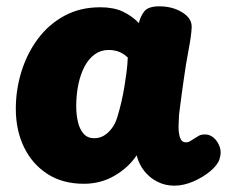

<svg xmlns="http://www.w3.org/2000/svg" viewBox="-20 -578 732 607"><path d="M30 -234Q30 -295 48 -352.5Q66 -410 100 -455.5Q134 -501 183.5 -528Q233 -555 297 -555Q339 -555 368 -541.5Q397 -528 419 -505Q424 -527 436.5 -542.5Q449 -558 484 -558Q525 -558 556 -539Q587 -520 586 -492Q585 -466 576 -419Q567 -372 561 -327Q559 -313 556 -292Q553 -271 550.5 -250.5Q548 -230 546 -215Q545 -201 544.5 -180Q544 -159 549 -143.5Q554 -128 568 -128Q575 -128 580 -131Q585 -134 591 -138Q602 -145 609 -149Q616 -153 629 -153Q643 -153 655.5 -142.5Q668 -132 674.5 -114Q681 -96 674 -75Q668 -56 644.5 -36.5Q621 -17 590.5 -4Q560 9 531 9Q502 9 477.5 -3.5Q453 -16 436 -37.5Q419 -59 412 -87Q387 -49 343 -23Q299 3 245 3Q178 3 130 -28Q82 -59 56 -112.5Q30 -166 30 -234ZM221 -242Q221 -215 226.5 -192Q232 -169 244.5 -155Q257 -141 278 -141Q295 -141 309 -149.5Q323 -158 334 -173Q345 -188 351 -208Q358 -231 363.5 -254.5Q369 -278 373 -302Q377 -326 380 -349.5Q383 -373 384 -396Q373 -407 358 -413.5Q343 -420 323 -420Q299 -420 280 -406.5Q261 -393 248 -369Q235 -345 228 -312.5Q221 -280 221 -242Z"/></svg>

Font: Playpen Sans ExtraBold
Style: Regular
Weight: 800
Designer: Laura Meseguer, Veronika Burian, José Scaglione
Foundry: TypeTogether
Version: Version 1.001